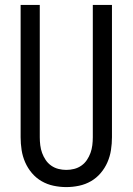

<svg xmlns="http://www.w3.org/2000/svg" viewBox="-20 -755 540 782"><path d="M250 7Q224 7 198 1.5Q172 -4 149.5 -17Q127 -30 110 -50Q93 -70 82.5 -94Q72 -118 68 -144Q64 -170 64 -196V-735H142V-196Q142 -180 144 -163.5Q146 -147 151.5 -132Q157 -117 166 -103.5Q175 -90 188.5 -80.5Q202 -71 218 -67Q234 -63 250 -63Q266 -63 282 -67Q298 -71 311.5 -80.5Q325 -90 334 -103.5Q343 -117 348.5 -132Q354 -147 356 -163.5Q358 -180 358 -196V-735H436V-196Q436 -170 432 -144Q428 -118 417.5 -94Q407 -70 390 -50Q373 -30 350.5 -17Q328 -4 302 1.5Q276 7 250 7Z"/></svg>

Font: Iosevka srxl
Style: Regular
Weight: 400
Monospace: yes
Designer: Belleve Invis
Foundry: Belleve Invis
Version: Version 33.0.1; ttfautohint (v1.8.3)